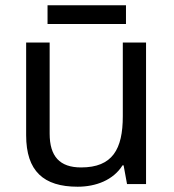

<svg xmlns="http://www.w3.org/2000/svg" viewBox="-20 -697 658 727"><path d="M457 -677H160V-606H457ZM533 -536H445V-257C445 -132 406 -63 287 -63C206 -63 168 -105 168 -191V-536H79V-185C79 -49 145 10 274 10C343 10 409 -15 444 -71H448L461 0H533Z"/></svg>

Font: Noto Sans Gurmukhi UI
Style: Regular
Weight: 400
Designer: Jelle Bosma - Monotype Design Team
Foundry: Monotype Imaging Inc.
Version: Version 2.004